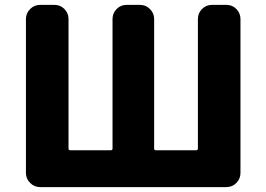

<svg xmlns="http://www.w3.org/2000/svg" viewBox="-20 -764 1088 784"><path d="M143.6 0Q120.1 0 103 -17.1Q85.9 -34.2 85.9 -57.6V-686.5Q85.9 -710 103 -727.1Q120.1 -744.1 143.6 -744.1H202.1Q226.6 -744.1 243.2 -727.1Q259.8 -710 259.8 -686.5V-157.2Q259.8 -150.4 267.6 -150.4H431.6Q439.5 -150.4 439.5 -157.2V-686.5Q439.5 -710 456.1 -727.1Q472.7 -744.1 497.1 -744.1H551.8Q575.2 -744.1 592.3 -727.1Q609.4 -710 609.4 -686.5V-157.2Q609.4 -150.4 616.2 -150.4H780.3Q788.1 -150.4 788.1 -157.2V-686.5Q788.1 -710 804.7 -727.1Q821.3 -744.1 845.7 -744.1H904.3Q928.7 -744.1 945.3 -727.1Q961.9 -710 961.9 -686.5V-57.6Q961.9 -34.2 945.3 -17.1Q928.7 0 904.3 0Z"/></svg>

Font: Gen Jyuu Gothic Heavy
Style: Bold
Weight: 900
Designer: [Source Han Sans]
Ryoko NISHIZUKA  (kana & ideographs); Paul D. Hunt (Latin, Greek & Cyrillic); Wenlong ZHANG  (bopomofo
Version: Version 1.002.20150607